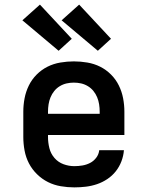

<svg xmlns="http://www.w3.org/2000/svg" viewBox="-20 -804 640 832"><path d="M302 8Q273 8 243.5 3Q214 -2 188 -15Q162 -28 140.5 -49Q119 -70 105.5 -96Q92 -122 86.5 -151.5Q81 -181 81 -210V-320Q81 -349 86.5 -378Q92 -407 105 -433.5Q118 -460 139 -481Q160 -502 186 -515Q212 -528 241.5 -533Q271 -538 300 -538Q329 -538 358.5 -533Q388 -528 414 -515Q440 -502 461 -481Q482 -460 495 -433.5Q508 -407 513.5 -378Q519 -349 519 -320V-219H188V-210Q188 -186 194 -162Q200 -138 216 -119.5Q232 -101 255 -92.5Q278 -84 302 -84Q320 -84 337.5 -87Q355 -90 370.5 -98Q386 -106 397 -120.5Q408 -135 410 -153H517Q515 -128 506 -104.5Q497 -81 481.5 -61.5Q466 -42 445 -28Q424 -14 400.5 -6Q377 2 352 5Q327 8 302 8ZM412 -311V-320Q412 -336 409.5 -352Q407 -368 401 -382.5Q395 -397 385 -409.5Q375 -422 361 -430.5Q347 -439 331.5 -442.5Q316 -446 300 -446Q284 -446 268.5 -442.5Q253 -439 239 -430.5Q225 -422 215 -409.5Q205 -397 199 -382.5Q193 -368 190.5 -352Q188 -336 188 -320V-311ZM404 -584 247 -716 323 -784 461 -636ZM234 -584 77 -716 153 -784 291 -636Z"/></svg>

Font: Iosevka Curly Slab SmBdEx
Style: Regular
Weight: 600
Width: 7
Monospace: yes
Designer: Belleve Invis
Foundry: Belleve Invis
Version: Version 11.1.0; ttfautohint (v1.8.3)